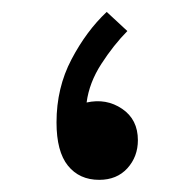

<svg xmlns="http://www.w3.org/2000/svg" viewBox="-20 -299 322 319"><path d="M209.1 -66.1Q209.1 -100.5 182.9 -118.2Q156.7 -136 123.9 -128.7Q128.2 -161.7 148.5 -193Q168.7 -224.2 191.6 -247.4L157.3 -279.2Q123.7 -247.7 98.8 -200.4Q73.9 -153.1 73.9 -95.6Q73.9 -47.2 92.9 -23.7Q111.9 -0.2 144.8 -0.2Q174.1 -0.2 191.6 -19.4Q209.1 -38.7 209.1 -66.1Z"/></svg>

Font: Estedad-VF-FD Black
Style: Regular
Weight: 900
Designer: Amin Abedi
Version: Version 4.000